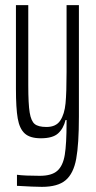

<svg xmlns="http://www.w3.org/2000/svg" viewBox="-20 -530 372 747"><path d="M46 193V150Q76 154 135 154Q181 154 203 134.5Q225 115 232 72.5Q239 30 239 -54V-63H235Q227 -30 206 -11Q185 8 139 8Q97 8 76.5 -10.5Q56 -29 49 -69Q42 -109 42 -185V-510H90V-199Q90 -125 95.5 -92Q101 -59 115 -47.5Q129 -36 161 -36Q198 -36 214.5 -61Q231 -86 235 -128Q239 -170 239 -250V-510H287V-77Q287 31 276.5 88Q266 145 235.5 171Q205 197 143 197Q114 197 46 193Z"/></svg>

Font: Saira Ultra Condensed Light
Style: Regular
Weight: 300
Width: 1
Designer: Hector Gatti with collaboration of the Omnibus-Type team
Foundry: Omnibus-Type
Version: Version 1.001; ttfautohint (v1.8)